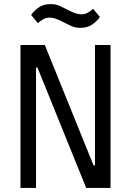

<svg xmlns="http://www.w3.org/2000/svg" viewBox="-20 -918 640 938"><path d="M373 -782Q347 -782 328 -791Q309 -800 293 -808Q269 -821 252.5 -826.5Q236 -832 223 -832Q206 -832 193 -825Q180 -818 165 -805L132 -845Q146 -865 169 -881.5Q192 -898 227 -898Q253 -898 272 -889Q291 -880 307 -872Q331 -859 347.5 -853.5Q364 -848 377 -848Q394 -848 407 -855Q420 -862 435 -875L468 -835Q454 -815 431 -798.5Q408 -782 373 -782ZM163 -588H156V0H80V-698H199L437 -110H444V-698H520V0H401Z"/></svg>

Font: PlemolJP35 Console
Style: Regular
Weight: 400
Version: v2.0.3; ttfautohint (v1.8.4.7-5d5b-dirty) -l 6 -r 45 -G 200 